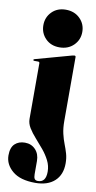

<svg xmlns="http://www.w3.org/2000/svg" viewBox="-127 -730 504 1005"><g transform="rotate(10 125.0 -228.0)"><path d="M138.5 -488.5Q93 -488.5 64.5 -517.5Q36 -546.5 36 -588.5Q36 -630.5 64.5 -659.5Q93 -688.5 138.5 -688.5Q184.5 -688.5 213.8 -659.5Q243 -630.5 243 -588.5Q243 -546.5 213.8 -517.5Q184.5 -488.5 138.5 -488.5ZM231 -114Q231 -75 237.8 -46.2Q244.5 -17.5 253.8 6Q263 29.5 269.8 52.8Q276.5 76 276.5 104Q276.5 164.5 239.8 198.2Q203 232 137 232Q57 232 15.8 197.2Q-25.5 162.5 -25.5 114Q-25.5 72.5 -5 53.2Q15.5 34 48.5 34Q82.5 34 104.5 57.2Q126.5 80.5 126.5 118V188Q126.5 205.5 131.8 212.8Q137 220 149.5 220Q191.5 220 191.5 163.5Q191.5 132 177.2 104Q163 76 142 50.8Q121 25.5 99.8 1.8Q78.5 -22 64.2 -45.2Q50 -68.5 50 -93V-388Q50 -396 41.5 -396H22Q16 -396 16 -400.5Q16 -403.5 21 -405L210.5 -457.5Q220.5 -460 224 -460Q231 -460 231 -453Z"/></g></svg>

Font: Fraunces 144pt S000 Black
Style: Regular
Weight: 900
Version: Version 1.000; ttfautohint (v1.8.3)